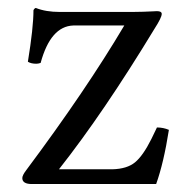

<svg xmlns="http://www.w3.org/2000/svg" viewBox="-20 -461 458 482"><path d="M70 -441Q95 -431 130 -431H312Q325 -431 339.5 -431.5Q354 -432 363.5 -432.5Q373 -433 374 -433Q386 -433 386 -426Q386 -417 368 -389Q240 -178 128 -36H262Q299 -37 319 -53.5Q339 -70 360 -112L374 -141Q390 -141 404 -135Q391 -52 372 1H60Q36 1 36 -14Q36 -21 46 -34Q196 -235 292 -397H164Q107 -395 82 -303Q76 -301 71 -301Q58 -301 50 -306Q64 -392 64 -435Q64 -436 66 -438.5Q68 -441 70 -441Z"/></svg>

Font: Triodion Unicode
Style: Normal
Weight: 400
Version: Version 1.1